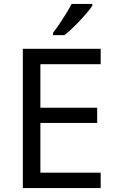

<svg xmlns="http://www.w3.org/2000/svg" viewBox="-20 -964 596 984"><path d="M496 0H97V-714H496V-635H187V-412H478V-334H187V-79H496ZM453 -934Q441 -916 416 -887.5Q391 -859 362.5 -830.5Q334 -802 310 -784H252V-796Q267 -815 284.5 -841Q302 -867 319 -894.5Q336 -922 347 -944H453Z"/></svg>

Font: Noto Sans Old Hungarian
Style: Regular
Weight: 400
Designer: Monotype Design Team
Foundry: Monotype Imaging Inc.
Version: Version 2.005; ttfautohint (v1.8.4.7-5d5b)